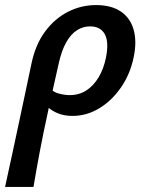

<svg xmlns="http://www.w3.org/2000/svg" viewBox="-71 -448 582 757"><path d="M-51 289Q-37 225 -23.5 162.5Q-10 100 3 39Q16 -22 28.5 -81Q41 -140 53 -197Q69 -273 107 -324Q145 -375 197 -401.5Q249 -428 308 -428Q368 -428 405.5 -402.5Q443 -377 456 -330.5Q469 -284 456 -222Q442 -155 405.5 -102.5Q369 -50 319.5 -20.5Q270 9 215 9Q183 9 159 -0.5Q135 -10 120 -24Q105 -38 100 -51L130 -97Q141 -84 163 -78.5Q185 -73 204 -73Q241 -73 269.5 -91.5Q298 -110 318 -143.5Q338 -177 347 -222Q359 -283 342 -313.5Q325 -344 284 -344Q256 -344 232 -328.5Q208 -313 190 -281Q172 -249 161 -200Q139 -103 124.5 -37.5Q110 28 101 73Q92 118 85.5 151.5Q79 185 73.5 217Q68 249 61 289Z"/></svg>

Font: Ysabeau Infant
Style: Bold Italic
Weight: 700
Italic angle: -12°
Designer: Christian Thalmann (Catharsis Fonts)
Version: Version 2.001;gftools[0.9.30]; featfreeze: ss01,ss02,lnum